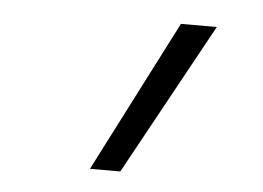

<svg xmlns="http://www.w3.org/2000/svg" viewBox="-35 -815 570 416"><g transform="rotate(5 250.0 -607.0)"><path d="M174 -442 343 -772H421L240 -442Z"/></g></svg>

Font: Iosevka Aile Light
Style: Italic
Weight: 300
Italic angle: -9°
Designer: Belleve Invis
Foundry: Belleve Invis
Version: Version 31.1.0; ttfautohint (v1.8.4)